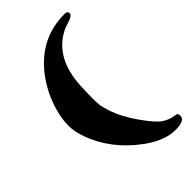

<svg xmlns="http://www.w3.org/2000/svg" viewBox="-216 -764 832 832"><g transform="rotate(-45 200.0 -348.0)"><path d="M355 -696Q373 -696 373 -682Q373 -670 350 -662Q340 -658 328 -654.5Q316 -651 304 -645Q191 -586 184 -424Q182 -380 182 -353Q182 -326 184 -308Q187 -292 195 -266Q215 -206 259.5 -143.5Q304 -81 327 -67Q350 -53 366 -49.5Q382 -46 390 -45Q398 -44 398 -28Q398 0 339 0Q275 0 200 -54Q83 -140 39 -264Q25 -304 24.5 -337.5Q24 -371 32.5 -408.5Q41 -446 58 -485Q75 -524 102 -562Q129 -600 165 -630Q245 -696 355 -696Z"/></g></svg>

Font: Miltonian Tattoo
Style: Regular
Weight: 400
Designer: Pablo Impallari
Foundry: Pablo Impallari
Version: Version 1.008